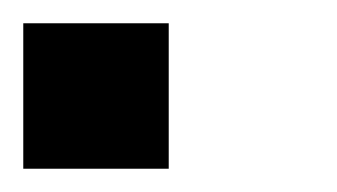

<svg xmlns="http://www.w3.org/2000/svg" viewBox="-20 -145 290 165"><path d="M0 0V-125H125V0Z"/></svg>

Font: Tiny5
Style: Regular
Weight: 400
Designer: Stefan Schmidt
Foundry: Made with Bits'n'Picas by Kreative Software
Version: Version 1.002; ttfautohint (v1.8.4.7-5d5b)